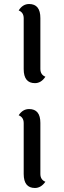

<svg xmlns="http://www.w3.org/2000/svg" viewBox="-20 -860 319 956"><path d="M181 -248V6Q181 35 206 45Q184 76 154 76Q98 76 98 6V-247Q98 -276 73 -286Q93 -317 125 -317Q181 -317 181 -248ZM181 -770V-517Q181 -488 206 -478Q185 -446 154 -446Q98 -446 98 -516V-769Q98 -798 73 -808Q93 -840 125 -840Q181 -840 181 -770Z"/></svg>

Font: Laila
Style: Regular
Weight: 400
Designer: Hitesh Malaviya
Foundry: Indian Type Foundry
Version: Version 1.302;PS 1.0;hotconv 1.0.78;makeotf.lib2.5.61930; tt